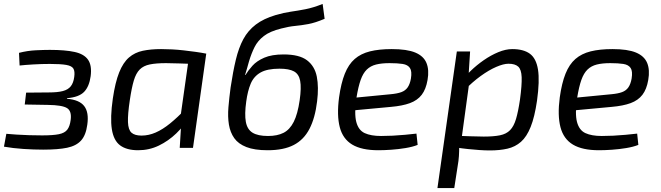

<svg xmlns="http://www.w3.org/2000/svg" viewBox="-21 -747 3337 970"><path d="M231 -495Q308 -495 356 -484.5Q404 -474 424 -445Q444 -416 437 -362Q430 -310 404 -283Q378 -256 318 -251L317 -248Q380 -243 404.5 -211Q429 -179 420 -117Q413 -64 388.5 -37Q364 -10 318 -0.5Q272 9 197 9Q149 9 97 5.5Q45 2 -1 -6L11 -71Q33 -69 63 -67Q93 -65 127 -64Q161 -63 192 -63Q247 -63 276.5 -69Q306 -75 319 -92Q332 -109 336 -141Q342 -186 317.5 -201Q293 -216 222 -217L104 -219L111 -279L225 -280Q270 -280 296.5 -287Q323 -294 336.5 -311Q350 -328 354 -358Q358 -386 350 -400Q342 -414 314 -419Q286 -424 231 -424Q190 -424 147.5 -421.5Q105 -419 78 -416L75 -480Q118 -491 160 -493Q202 -495 231 -495Z M793 -499Q819 -499 848 -497.5Q877 -496 907.5 -492.5Q938 -489 967 -485Q996 -481 1021 -476L984 -423Q929 -425 885 -426.5Q841 -428 818 -428Q768 -428 736 -421.5Q704 -415 685 -396Q666 -377 655 -340Q644 -303 635 -242Q624 -169 625.5 -130Q627 -91 643.5 -76.5Q660 -62 694 -62Q730 -62 765.5 -77.5Q801 -93 838.5 -123.5Q876 -154 917 -197L934 -156Q909 -111 869.5 -73Q830 -35 781.5 -11.5Q733 12 677 12Q619 12 586 -12.5Q553 -37 544 -94.5Q535 -152 549 -249Q561 -331 581 -381Q601 -431 630.5 -456.5Q660 -482 700.5 -490.5Q741 -499 793 -499ZM936 -476H1021L954 0H887L894 -115L886 -123Z M1331 12Q1265 12 1224 -4Q1183 -20 1162.5 -49Q1142 -78 1135.5 -117.5Q1129 -157 1133 -205Q1137 -253 1144 -305Q1156 -385 1170.5 -445.5Q1185 -506 1208.5 -549.5Q1232 -593 1271.5 -623Q1311 -653 1372 -671Q1413 -683 1448.5 -688Q1484 -693 1522.5 -700.5Q1561 -708 1609 -727L1619 -652Q1572 -632 1537 -625.5Q1502 -619 1470 -616Q1438 -613 1400 -603Q1343 -589 1312 -565Q1281 -541 1265 -509Q1249 -477 1237 -437Q1233 -421 1227 -401.5Q1221 -382 1217 -368H1219Q1233 -391 1254.5 -415Q1276 -439 1314 -455.5Q1352 -472 1412 -472Q1491 -472 1530 -442.5Q1569 -413 1579.5 -360Q1590 -307 1581 -235Q1571 -151 1542.5 -96Q1514 -41 1463 -14.5Q1412 12 1331 12ZM1333 -60Q1380 -60 1411.5 -76Q1443 -92 1463 -131.5Q1483 -171 1493 -241Q1502 -304 1495.5 -338.5Q1489 -373 1464 -386.5Q1439 -400 1391 -400Q1329 -400 1295 -380.5Q1261 -361 1245.5 -324Q1230 -287 1223 -234Q1214 -170 1221 -131.5Q1228 -93 1255 -76.5Q1282 -60 1333 -60Z M1958 -499Q2035 -499 2077 -481.5Q2119 -464 2133.5 -429Q2148 -394 2139 -343Q2131 -296 2109.5 -268Q2088 -240 2050 -226Q2012 -212 1954 -207L1717 -185L1726 -249L1953 -271Q1986 -274 2006.5 -281.5Q2027 -289 2038.5 -305.5Q2050 -322 2055 -350Q2061 -387 2050 -403.5Q2039 -420 2013 -424Q1987 -428 1947 -428Q1907 -428 1879 -421Q1851 -414 1832 -395.5Q1813 -377 1801 -343Q1789 -309 1780 -254Q1768 -173 1779 -131Q1790 -89 1821.5 -74.5Q1853 -60 1904 -60Q1931 -60 1962.5 -61.5Q1994 -63 2025 -66Q2056 -69 2083 -72L2089 -15Q2064 -5 2028 1Q1992 7 1955.5 9.5Q1919 12 1890 12Q1806 12 1758.5 -16.5Q1711 -45 1695.5 -104.5Q1680 -164 1692 -255Q1702 -327 1721 -374.5Q1740 -422 1771 -449Q1802 -476 1848 -487.5Q1894 -499 1958 -499Z M2567 -499Q2624 -499 2656 -475.5Q2688 -452 2697 -395.5Q2706 -339 2692 -238Q2680 -156 2660 -106Q2640 -56 2611 -30.5Q2582 -5 2543 4Q2504 13 2454 13Q2429 13 2401 11Q2373 9 2343.5 6Q2314 3 2286 -1.5Q2258 -6 2234 -11L2258 -62Q2313 -60 2356.5 -58.5Q2400 -57 2423 -57Q2473 -57 2505 -63.5Q2537 -70 2556 -89.5Q2575 -109 2586 -146Q2597 -183 2606 -244Q2616 -318 2614.5 -357Q2613 -396 2597 -410.5Q2581 -425 2548 -425Q2523 -425 2486 -409Q2449 -393 2407.5 -363Q2366 -333 2324 -290L2307 -330Q2326 -359 2356.5 -388.5Q2387 -418 2423 -443Q2459 -468 2496.5 -483.5Q2534 -499 2567 -499ZM2354 -487 2347 -377 2355 -369 2308 -25 2299 -8Q2299 18 2297.5 41.5Q2296 65 2291 93L2274 203H2189L2287 -487Z M3073 -499Q3150 -499 3192 -481.5Q3234 -464 3248.5 -429Q3263 -394 3254 -343Q3246 -296 3224.5 -268Q3203 -240 3165 -226Q3127 -212 3069 -207L2832 -185L2841 -249L3068 -271Q3101 -274 3121.5 -281.5Q3142 -289 3153.5 -305.5Q3165 -322 3170 -350Q3176 -387 3165 -403.5Q3154 -420 3128 -424Q3102 -428 3062 -428Q3022 -428 2994 -421Q2966 -414 2947 -395.5Q2928 -377 2916 -343Q2904 -309 2895 -254Q2883 -173 2894 -131Q2905 -89 2936.5 -74.5Q2968 -60 3019 -60Q3046 -60 3077.5 -61.5Q3109 -63 3140 -66Q3171 -69 3198 -72L3204 -15Q3179 -5 3143 1Q3107 7 3070.5 9.5Q3034 12 3005 12Q2921 12 2873.5 -16.5Q2826 -45 2810.5 -104.5Q2795 -164 2807 -255Q2817 -327 2836 -374.5Q2855 -422 2886 -449Q2917 -476 2963 -487.5Q3009 -499 3073 -499Z"/></svg>

Font: Exo 2
Style: Italic
Weight: 400
Italic angle: -8°
Designer: Natanael Gama
Foundry: Natanael Gama
Version: Version 2.010